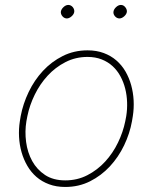

<svg xmlns="http://www.w3.org/2000/svg" viewBox="-20 -740 627 770"><path d="M63 -274.4Q72.3 -323.7 95 -371.1Q117.7 -418.5 152.1 -455.6Q186.5 -492.7 231.7 -515.4Q276.9 -538.1 331.1 -538.1Q367.2 -538.1 396 -527.3Q424.8 -516.6 446.5 -497.8Q468.3 -479 483.2 -453.4Q498 -427.7 506.1 -398.4Q514.2 -369.1 515.9 -337.4Q517.6 -305.7 512.7 -274.4L509.3 -253.9Q500.5 -204.6 477.8 -157.2Q455.1 -109.9 420.7 -72.8Q386.2 -35.6 341.1 -12.9Q295.9 9.8 241.7 9.8Q205.6 9.8 176.8 -1Q147.9 -11.7 126.2 -30.5Q104.5 -49.3 89.6 -75Q74.7 -100.6 66.4 -129.9Q58.1 -159.2 56.4 -190.9Q54.7 -222.7 59.6 -253.9ZM85.9 -253.9Q79.1 -212.9 84.7 -170.7Q90.3 -128.4 109.1 -94.2Q127.9 -60.1 160.6 -38.3Q193.4 -16.6 241.7 -16.6Q290 -16.6 330.3 -37.4Q370.6 -58.1 401.6 -91.8Q432.6 -125.5 453.1 -168Q473.6 -210.4 482.4 -253.9L486.3 -274.4Q490.7 -301.8 489.7 -329.8Q488.8 -357.9 482.2 -384.3Q475.6 -410.6 463.1 -433.8Q450.7 -457 431.9 -474.4Q413.1 -491.7 387.9 -501.7Q362.8 -511.7 331.1 -511.7Q283.2 -511.7 242.7 -491Q202.1 -470.2 171.1 -436.5Q140.1 -402.8 119.4 -360.4Q98.6 -317.9 89.8 -274.4ZM224.1 -693.4Q225.6 -703.1 234.9 -711.7Q244.1 -720.2 253.9 -720.2Q259.3 -720.2 263.9 -717.8Q268.6 -715.3 272 -711.2Q275.4 -707 276.9 -702.1Q278.3 -697.3 277.8 -692.4Q276.4 -682.6 266.8 -674.3Q257.3 -666 247.6 -666Q237.3 -666.5 230.2 -675Q223.1 -683.6 224.1 -693.4ZM435.1 -693.4Q436.5 -703.1 445.8 -711.7Q455.1 -720.2 464.8 -720.2Q475.1 -720.2 482.4 -711.2Q489.7 -702.1 488.8 -692.4Q487.3 -682.6 477.8 -674.3Q468.3 -666 458.5 -666Q448.2 -666.5 440.9 -675Q433.6 -683.6 435.1 -693.4Z"/></svg>

Font: Roboto Mono Thin
Style: Italic
Weight: 250
Designer: Google
Version: Version 2.000985; 2015; ttfautohint (v1.3)